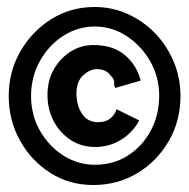

<svg xmlns="http://www.w3.org/2000/svg" viewBox="-20 -548 540 550"><path d="M247 -18Q179 -18 124.5 -52.5Q70 -87 37.5 -145Q5 -203 5 -273Q5 -343 38.5 -401Q72 -459 127.5 -493.5Q183 -528 251 -528Q301 -528 345.5 -508Q390 -488 424 -453Q458 -418 477.5 -371.5Q497 -325 497 -273Q497 -202 463.5 -144Q430 -86 373.5 -52Q317 -18 247 -18ZM252 -76Q305 -76 346.5 -102.5Q388 -129 412 -174Q436 -219 436 -274Q436 -327 410.5 -372Q385 -417 343 -444.5Q301 -472 252 -472Q203 -472 161.5 -445.5Q120 -419 94.5 -373.5Q69 -328 69 -273Q69 -218 94.5 -173.5Q120 -129 161.5 -102.5Q203 -76 252 -76ZM253 -127Q212 -127 181 -148Q150 -169 133 -202.5Q116 -236 116 -276Q116 -317 134 -349Q152 -381 182 -400Q212 -419 247 -419Q304 -419 338 -390Q372 -361 383 -317L310 -296Q306 -304 307 -308.5Q308 -313 306 -319Q304 -325 293 -336Q281 -350 257 -350Q238 -350 218.5 -332.5Q199 -315 199 -280Q199 -246 215 -222Q231 -198 261 -198Q301 -198 314 -235L379 -203Q360 -168 326.5 -147.5Q293 -127 253 -127Z"/></svg>

Font: Inconsolata
Style: Bold
Weight: 700
Monospace: yes
Designer: Raph Levien, Cyreal, Brenton Simpson
Foundry: Raph Levien, Cyreal, Google
Version: Version 3.100; ttfautohint (v1.8.4.7-5d5b)